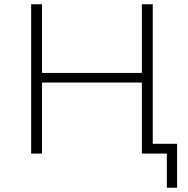

<svg xmlns="http://www.w3.org/2000/svg" viewBox="-20 -720 883 900"><path d="M645 -700H696V0H645ZM177 0H126V-700H177ZM651 -333H171V-378H651ZM762 160V-16L777 0H646V-46H810V160Z"/></svg>

Font: MOST Montserrat Light
Style: Regular
Weight: 300
Designer: Julieta Ulanovsky
Foundry: Julieta Ulanovsky
Version: Version 8.000;March 11, 2024;FontCreator 15.0.0.2926 64-bit